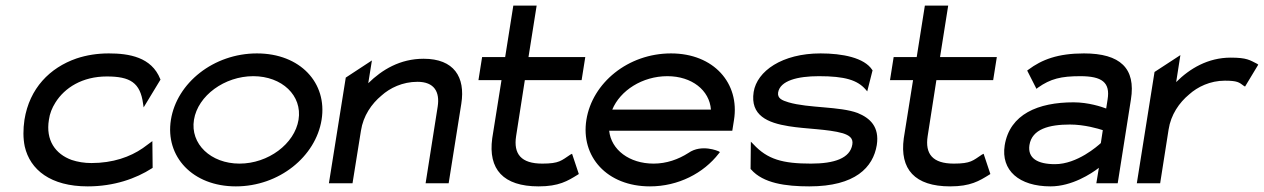

<svg xmlns="http://www.w3.org/2000/svg" viewBox="-20 -652 4496 683"><path d="M67 -226C62 -192 62 -160 68 -131C87 -48 160 11 292 11C386 11 464 -17 520 -53L523 -55L522 -150L488 -125C443 -94 382 -72 305 -72C280 -72 256 -76 235 -83C177 -104 142 -153 154 -226C157 -248 165 -268 177 -287C210 -340 273 -380 360 -380C443 -380 479 -358 489 -283L491 -270L551 -369L550 -371C519 -449 439 -462 367 -462C326 -462 288 -456 252 -444C157 -411 85 -338 67 -226Z M588 -226C567 -95 665 11 819 11C973 11 1103 -95 1124 -226C1145 -357 1048 -462 894 -462C740 -462 609 -357 588 -226ZM670 -226C684 -312 779 -381 881 -381C983 -381 1056 -312 1042 -226C1028 -140 934 -70 832 -70C730 -70 656 -140 670 -226Z M1150 0H1234L1264 -187C1272 -240 1302 -283 1337 -312C1367 -339 1412 -361 1465 -361C1525 -361 1545 -325 1537 -273L1494 0H1576L1621 -283C1636 -378 1595 -443 1487 -443C1403 -443 1339 -404 1290 -356L1303 -437L1210 -376Z M1682 -367H1764L1731 -160C1716 -50 1770 11 1896 11C1968 11 1999 -8 2036 -31L2039 -33L2015 -105L2009 -102C1977 -81 1970 -70 1909 -70C1834 -70 1806 -104 1816 -168L1847 -367H2049L2062 -449H1860L1889 -632H1806L1777 -449H1695Z M2066 -226C2045 -95 2139 11 2292 11C2393 11 2483 -36 2537 -106L2541 -111L2536 -114C2536 -114 2476 -141 2429 -108C2393 -85 2351 -70 2305 -70C2219 -70 2154 -119 2147 -187H2585L2591 -225C2612 -356 2519 -462 2367 -462C2214 -462 2087 -357 2066 -226ZM2158 -262C2186 -330 2265 -381 2354 -381C2441 -381 2504 -331 2509 -262Z M2661 -325C2648 -241 2711 -215 2786 -203C2847 -193 2926 -193 2978 -178C3000 -171 3016 -161 3012 -138C3004 -89 2948 -70 2865 -70C2764 -70 2710 -85 2660 -139L2651 -148L2650 -51L2652 -49C2695 0 2775 11 2859 11C3023 11 3086 -57 3099 -136C3109 -201 3075 -232 3031 -250C2967 -274 2856 -267 2785 -288C2762 -295 2745 -302 2748 -323C2755 -365 2817 -381 2893 -381C2986 -381 3030 -367 3059 -334L3065 -327L3084 -402L3083 -403C3055 -447 2976 -462 2899 -462C2762 -462 2673 -399 2661 -325Z M3146 -367H3228L3195 -160C3180 -50 3234 11 3360 11C3432 11 3463 -8 3500 -31L3503 -33L3479 -105L3473 -102C3441 -81 3434 -70 3373 -70C3298 -70 3270 -104 3280 -168L3311 -367H3513L3526 -449H3324L3353 -632H3270L3241 -449H3159Z M3554 -135C3540 -46 3605 11 3717 11C3793 11 3862 -34 3889 -55L3880 0H3956L4003 -298C4021 -409 3965 -462 3836 -462C3743 -462 3686 -440 3638 -404L3634 -401L3667 -336L3672 -340C3717 -372 3755 -381 3823 -381C3900 -381 3930 -359 3920 -298L3915 -266C3899 -272 3852 -288 3799 -288C3673 -288 3572 -246 3554 -135ZM3642 -136C3651 -193 3712 -209 3786 -209C3838 -209 3888 -194 3903 -189L3896 -143C3885 -133 3812 -68 3733 -68C3671 -68 3635 -89 3642 -136Z M4024 0H4107L4137 -191C4145 -244 4175 -287 4210 -316C4240 -343 4285 -365 4337 -365C4382 -365 4388 -359 4404 -347L4409 -344L4456 -422L4452 -425C4426 -438 4416 -447 4358 -447C4277 -447 4212 -408 4164 -360L4179 -456L4087 -396Z"/></svg>

Font: Charger Pro
Style: BdExtObl
Weight: 700
Designer: Jasper
Foundry: Cannot Into Space Fonts
Version: Version 1.09